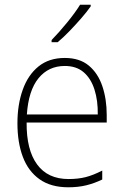

<svg xmlns="http://www.w3.org/2000/svg" viewBox="-20 -785 527 815"><path d="M255 -539Q318 -539 357 -506.5Q396 -474 414.5 -419Q433 -364 433 -297V-265H93Q92 -149 137.5 -87Q183 -25 271 -25Q311 -25 343 -33Q375 -41 414 -61V-23Q381 -7 346.5 1.5Q312 10 270 10Q196 10 148 -24Q100 -58 77 -119Q54 -180 54 -262Q54 -341 76.5 -404Q99 -467 143.5 -503Q188 -539 255 -539ZM255 -505Q186 -505 143.5 -453Q101 -401 94 -299H395Q396 -358 381 -405Q366 -452 335 -478.5Q304 -505 255 -505ZM365 -758Q349 -735 325 -707.5Q301 -680 275 -653Q249 -626 225 -606H199V-615Q231 -648 265 -689.5Q299 -731 320 -765H365Z"/></svg>

Font: Noto Sans Armenian SemiCondensed ExtraLight
Style: Regular
Weight: 200
Width: 4
Designer: Monotype Design Team
Foundry: Monotype Imaging Inc.
Version: Version 2.008; ttfautohint (v1.8.4.7-5d5b)